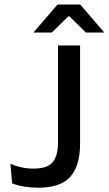

<svg xmlns="http://www.w3.org/2000/svg" viewBox="-20 -846 494 874"><path d="M153.5 8.5Q121.5 8.5 90.8 3.5Q60 -1.5 35 -11.5L27.5 -100.5Q52.5 -89.5 78.8 -84Q105 -78.5 132.5 -78.5Q196 -78.5 220 -107.8Q244 -137 244 -197V-639H344.5V-191Q344.5 -93 300.8 -42.2Q257 8.5 153.5 8.5ZM242 -825.5H345L453.5 -699.5V-698H371L295.5 -772H291.5L216 -698H133.5V-699.5Z"/></svg>

Font: Anek Latin Medium Medium
Style: Regular
Weight: 500
Version: Version 1.003